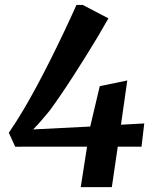

<svg xmlns="http://www.w3.org/2000/svg" viewBox="-20 -771 637 791"><path d="M312.6 0 338.7 -166.9 42.6 -166.6 16.3 -224.1Q45.4 -266.2 74.7 -315.5Q104 -364.8 132.9 -418.7Q161.7 -472.6 189.9 -528.9Q218 -585.1 244.5 -641.1Q271 -697 295 -750.6H321L426.6 -695.5Q409.3 -664.5 385.6 -624.4Q361.8 -584.4 334.4 -540.6Q307.1 -496.8 279.8 -454.5Q252.5 -412.2 227.5 -375.8Q202.5 -339.4 184 -314.4Q168.9 -296.2 152 -276.4Q135 -256.5 116.6 -237.8L351.7 -249.7L391 -416L504.4 -439.5L478.4 -257.2L574.3 -262.5L563 -166.6L465.2 -166.9L440.7 0Z"/></svg>

Font: Merriweather Light
Style: Italic
Weight: 300
Italic angle: -7.8°
Designer: Eben Sorkin
Foundry: Eben Sorkin
Version: Version 2.101